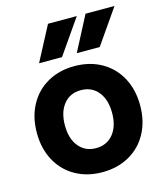

<svg xmlns="http://www.w3.org/2000/svg" viewBox="-122 -913 873 1018"><g transform="rotate(-15 314.5 -403.5)"><path d="M31 -277Q31 -363 66.5 -429Q102 -495 166.5 -531.5Q231 -568 314 -568Q398 -568 462.5 -531.5Q527 -495 562.5 -429Q598 -363 598 -277Q598 -191 562.5 -125Q527 -59 462.5 -22.5Q398 14 314 14Q231 14 166.5 -22.5Q102 -59 66.5 -125Q31 -191 31 -277ZM314 -118Q374 -118 409 -161Q444 -204 444 -277Q444 -350 409 -393Q374 -436 314 -436Q255 -436 220 -393Q185 -350 185 -277Q185 -204 220 -161Q255 -118 314 -118ZM444 -821H603L471 -631H345ZM238 -821H396L264 -631H138Z"/></g></svg>

Font: Application
Style: Bold
Weight: 700
Designer: Wei Huang
Foundry: Wei Huang
Version: Version 0.012